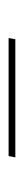

<svg xmlns="http://www.w3.org/2000/svg" viewBox="180 -498 56 457"><g transform="rotate(90 208.5 -270.0)"><path d="M355 -278 352 -262H71L74 -278Z"/></g></svg>

Font: Kantumruy Pro Thin
Style: Italic
Weight: 250
Italic angle: -13°
Version: Version 1.002